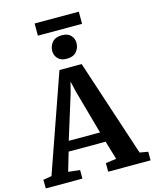

<svg xmlns="http://www.w3.org/2000/svg" viewBox="-167 -1195 1039 1295"><g transform="rotate(-15 353.0 -547.0)"><path d="M46.5 -70.5 283.5 -747.5H438.5L661.5 -70L719.5 -60V0H423.5V-60L498 -70L459 -200H201L162.5 -69L243.5 -60V0H-12L-13 -60ZM439 -270 353 -578 335.5 -653 316 -577 220.5 -270ZM351 -808Q310.5 -808 290 -830.8Q269.5 -853.5 269.5 -882.5Q269.5 -918 291.8 -944Q314 -970 359.5 -970H360.5Q401.5 -970 421.8 -947.2Q442 -924.5 442 -895.5Q442 -860 419.8 -834Q397.5 -808 352 -808ZM511.5 -1094V-1009H203V-1094Z"/></g></svg>

Font: Merriweather Light 18pt
Style: Bold
Weight: 700
Version: Version 2.100